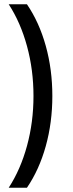

<svg xmlns="http://www.w3.org/2000/svg" viewBox="-20 -762 344 906"><path d="M107 -742Q165 -657 196 -545.5Q227 -434 227 -309Q227 -184 196 -72.5Q165 39 107 124H21Q77 38 107.5 -74Q138 -186 138 -309Q138 -432 107.5 -544Q77 -656 21 -742Z"/></svg>

Font: Gontserrat
Style: Regular
Weight: 400
Designer: Julieta Ulanovsky
Foundry: Julieta Ulanovsky
Version: Version 6.001